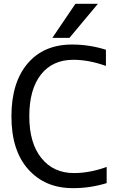

<svg xmlns="http://www.w3.org/2000/svg" viewBox="-20 -976 653 1008"><path d="M376 -956.1H494.1L344.7 -777.3H254.9ZM540 -99.6V-14.6Q450.2 12.7 361.3 11.7Q216.8 11.7 128.4 -86.9Q40 -185.5 40 -365.2Q40 -542 124.5 -642.1Q209 -742.2 358.4 -742.2Q449.2 -742.2 536.1 -714.8V-629.9Q446.3 -662.1 365.2 -662.1Q255.9 -662.1 194.8 -584.5Q133.8 -506.8 133.8 -365.2Q133.8 -224.6 197.3 -146Q260.7 -67.4 368.2 -67.4Q451.2 -67.4 540 -99.6Z"/></svg>

Font: irohakakuC Regular
Style: Regular
Weight: 400
Designer: [Source Han Sans]
Ryoko NISHIZUKA Ë•øÂ°öÊ∂ºÂ≠ê (kana & ideographs); Paul D. Hunt (Latin, Greek & Cyrillic); Wenlong ZHAN
Version: Version 1.001.20160904